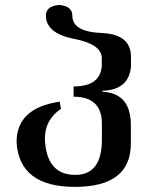

<svg xmlns="http://www.w3.org/2000/svg" viewBox="-20 -728 586 758"><path d="M275.9 9.8Q55.7 9.8 45.4 -167Q45.4 -301.8 215.8 -326.7L220.7 -298.3Q157.2 -255.4 157.2 -180.7Q162.1 -37.6 277.3 -37.6Q382.3 -37.6 382.3 -176.8V-239.7Q382.3 -346.2 270.5 -346.2V-386.7Q375.5 -386.7 381.8 -467.3V-499Q381.8 -553.2 272 -574.7Q162.1 -596.2 161.1 -666Q161.1 -704.1 213.4 -708.5Q265.6 -704.1 265.6 -666Q265.6 -602.5 381.3 -597.7Q497.1 -592.8 497.1 -503.9V-466.3Q489.7 -373 384.3 -369.6V-365.7Q496.6 -360.4 496.6 -234.4V-161.6Q496.6 9.8 275.9 9.8Z"/></svg>

Font: Kelvinch
Style: Bold
Weight: 700
Designer: Paul James Miller
Foundry: High-Logic / Made with FontCreator
Version: Version 3.501;March 28, 2021;FontCreator 13.0.0.2683 64-bit